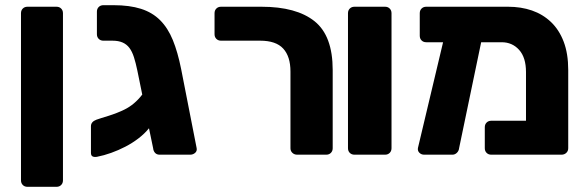

<svg xmlns="http://www.w3.org/2000/svg" viewBox="-20 -597 2267 741"><path d="M86 124Q75 124 68 117Q61 110 61 99V-546Q61 -557 68 -564Q75 -571 86 -571H198Q209 -571 216 -564Q223 -557 223 -546V99Q223 110 216 117Q209 124 198 124Z M596 0Q585 0 578.5 -7Q572 -14 571 -25L555 -102Q538 -81 514.5 -63Q491 -45 464 -31Q437 -17 409 -7Q381 3 355 8Q345 10 338 7Q331 4 331 -7V-110Q331 -127 352 -135Q357 -137 370 -141Q383 -145 399 -150Q415 -155 431.5 -161.5Q448 -168 460 -174Q499 -193 529 -232L510 -325Q504 -354 497 -376Q490 -398 479.5 -412Q469 -426 453 -433Q437 -440 414 -440H379Q368 -440 361 -447Q354 -454 354 -465V-552Q354 -563 361 -570Q368 -577 379 -577H418Q480 -577 524 -563Q568 -549 598 -519Q628 -489 647 -442.5Q666 -396 679 -331L739 -25Q741 -14 733 -7Q725 0 714 0Z M1127 0Q1116 0 1108.5 -7Q1101 -14 1101 -25V-321Q1101 -379 1073 -409.5Q1045 -440 984 -440H833Q822 -440 815 -447Q808 -454 808 -465V-546Q808 -557 815 -564Q822 -571 833 -571H989Q1124 -571 1194 -515Q1264 -459 1264 -327V-25Q1264 -14 1257 -7Q1250 0 1239 0Z M1348 0Q1337 0 1330 -7Q1323 -14 1323 -25V-546Q1323 -557 1330 -564Q1337 -571 1348 -571H1466Q1477 -571 1484 -564Q1491 -557 1491 -546V-25Q1491 -14 1484 -7Q1477 0 1466 0Z M1837 -434 1752 -26Q1751 -15 1743.5 -7.5Q1736 0 1726 0H1617Q1606 0 1598.5 -7.5Q1591 -15 1593 -26L1690 -434H1625Q1614 -434 1607 -441Q1600 -448 1600 -459V-546Q1600 -557 1607 -564Q1614 -571 1625 -571H1941Q1991 -571 2033 -556.5Q2075 -542 2106.5 -512Q2138 -482 2155.5 -436Q2173 -390 2173 -327V-25Q2173 -14 2165.5 -7Q2158 0 2147 0H1876Q1865 0 1858 -7Q1851 -14 1851 -25V-106Q1851 -117 1858 -124Q1865 -131 1876 -131H2010V-319Q2010 -375 1983.5 -404.5Q1957 -434 1916 -434Z"/></svg>

Font: Fz Rubik
Style: Bold
Weight: 700
Designer: Hubert and Fischer
Foundry: Hubert and Fischer
Version: Vit hóa bi FontZin.com